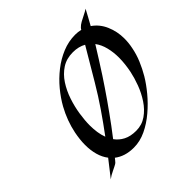

<svg xmlns="http://www.w3.org/2000/svg" viewBox="-244 -1060 1330 1330"><g transform="rotate(-45 421.0 -394.5)"><path d="M354.5 43.9Q309.6 43.9 273.9 32.5Q238.3 21 211.4 0Q205.1 7.8 200.4 13.7Q195.8 19.5 188.5 27.3Q184.1 31.7 167.7 40Q151.4 48.3 134.3 56.6Q117.2 64.9 109.9 69.3Q97.2 77.1 85.4 85.9Q108.9 56.2 132.1 26.4Q155.3 -3.4 178.7 -33.2Q152.8 -66.4 140.4 -111.1Q127.9 -155.8 127.9 -208Q127.9 -235.8 131.1 -263.4Q134.3 -291 139.6 -318.4Q159.2 -415 208.5 -504.4Q238.3 -558.1 281.5 -610.4Q324.7 -662.6 378.4 -704.8Q432.1 -747.1 493.2 -772.2Q554.2 -797.4 619.6 -797.4Q647.9 -797.4 673.3 -791Q675.3 -794.4 677 -797.4Q678.7 -800.3 681.6 -803.2Q694.3 -817.4 715.6 -829.1Q736.8 -840.8 759 -851.6Q781.2 -862.3 797.9 -873.5Q783.2 -845.7 768.1 -818.1Q752.9 -790.5 737.8 -763.2Q789.6 -728 815.9 -667.2Q842.3 -606.4 842.3 -537.6Q842.3 -516.1 840.1 -494.9Q837.9 -473.6 833.5 -452.6Q823.7 -400.9 802.7 -350.8Q781.7 -300.8 754.9 -255.4Q726.1 -207 682.9 -154.8Q639.6 -102.5 586.4 -57.4Q533.2 -12.2 474.1 15.9Q415 43.9 354.5 43.9ZM521.5 -722.7Q459.5 -722.7 413.6 -692.9Q367.7 -663.1 335.7 -614Q303.7 -564.9 284.2 -506.3Q264.6 -447.8 255.6 -388.7Q246.6 -329.6 246.6 -281.2Q246.6 -246.1 251.5 -212.6Q256.3 -179.2 267.6 -149.9Q324.7 -226.6 378.9 -305.7Q433.1 -384.8 481.9 -467.3L619.1 -699.2Q599.6 -710.4 575.2 -716.6Q550.8 -722.7 521.5 -722.7ZM351.1 -174.8Q336.9 -156.2 322.5 -137.2Q308.1 -118.2 293.9 -99.6Q317.4 -66.4 355.2 -46.9Q393.1 -27.3 447.8 -27.3Q504.9 -27.3 549.3 -58.3Q593.8 -89.4 626 -138.2Q658.2 -187 678.5 -241.7Q698.7 -296.4 708.5 -343.8Q714.8 -375 718.5 -407.2Q722.2 -439.5 722.2 -471.7Q722.2 -522.9 710.4 -570.3Q698.7 -617.7 672.4 -652.8Q643.1 -605.5 613.5 -558.6Q584 -511.7 553.7 -465.3Q505.4 -391.6 454.6 -318.8Q403.8 -246.1 351.1 -174.8Z"/></g></svg>

Font: Lugrasimo
Style: Regular
Weight: 400
Designer: The DocRepair Project, Astigmatic (AOETI)
Foundry: Google
Version: Version 1.001